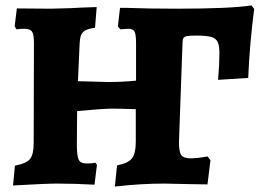

<svg xmlns="http://www.w3.org/2000/svg" viewBox="-20 -676 956 707"><path d="M916 -643Q899 -513 894 -389L783 -382Q788 -442 788 -480Q788 -508 781.5 -521.5Q775 -535 757.5 -540Q740 -545 702 -545Q678 -545 668 -543Q658 -541 655 -535Q652 -529 652 -515L639 -152Q639 -117 647.5 -105Q656 -93 682 -93Q707 -93 744 -100L755 -86L744 3L679 2L586 0Q496 0 403 11L411 -67Q452 -75 466 -93Q480 -111 480 -155V-274Q418 -276 393 -276Q361 -276 264 -267L263 -143Q263 -101 270 -87.5Q277 -74 299 -74Q321 -74 331 -77L337 -69L328 4Q253 0 190 0Q149 0 28 7L35 -66Q77 -74 90.5 -90.5Q104 -107 104 -149L105 -518Q105 -549 98 -559.5Q91 -570 69 -570Q55 -570 41 -568L34 -579L42 -645L165 -644L241 -646Q256 -647 279 -648Q302 -649 336 -650L330 -574Q305 -570 294 -564Q283 -558 278.5 -546.5Q274 -535 273 -510L267 -377L377 -374Q430 -374 481 -379V-516Q481 -549 475.5 -559.5Q470 -570 451 -570L423 -568L414 -579L422 -647H447Q528 -644 628 -644Q828 -644 906 -656Z"/></svg>

Font: Alegreya SC ExtraBold
Style: Regular
Weight: 800
Designer: Juan Pablo del Peral
Foundry: Huerta Tipografica
Version: Version 2.007; ttfautohint (v1.6)